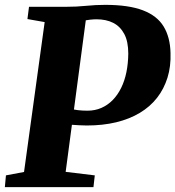

<svg xmlns="http://www.w3.org/2000/svg" viewBox="-30 -771 723 791"><path d="M-10 0 -5.5 -48.5 69 -62.5 154 -680 83 -692.5 89.5 -743H242.5Q285.5 -743 325 -747Q364.5 -751 403.5 -751Q500 -751 558.8 -728.5Q617.5 -706 644.2 -661.8Q671 -617.5 672.5 -553Q674.5 -497.5 660 -451Q645.5 -404.5 617 -368Q588.5 -331.5 546 -306Q503.5 -280.5 448.5 -267.2Q393.5 -254 327.5 -254Q314.5 -254 296 -255Q277.5 -256 261.2 -257.2Q245 -258.5 238.5 -259.5L235.5 -327Q245 -325 259.2 -322.2Q273.5 -319.5 291.2 -317.2Q309 -315 330 -315Q361.5 -315 387.8 -326.5Q414 -338 434.5 -359Q455 -380 469.2 -409Q483.5 -438 490.8 -473.8Q498 -509.5 498.5 -550Q498.5 -600 482 -631Q465.5 -662 436.5 -676.8Q407.5 -691.5 368 -691.5Q355.5 -691.5 340.2 -689.8Q325 -688 307.2 -684Q289.5 -680 269 -672L328.5 -725.5L240.5 -63L360.5 -48.5L355 0Z"/></svg>

Font: Merriweather 28pt Black
Style: Italic
Weight: 900
Italic angle: -7.8°
Version: Version 2.101